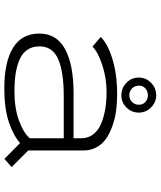

<svg xmlns="http://www.w3.org/2000/svg" viewBox="53 -786 744 890"><g transform="rotate(90 425.0 -341.0)"><path d="M422 -531.5Q388 -531.5 363.8 -555Q339.5 -578.5 339.5 -612.5Q339.5 -645.5 363.8 -669.2Q388 -693 422 -693Q454 -693 478 -669.2Q502 -645.5 502 -612.5Q502 -578.5 478.2 -555Q454.5 -531.5 422 -531.5ZM422 -568.5Q440 -568.5 452.8 -581Q465.5 -593.5 465.5 -613.5Q465.5 -631 452.8 -642.8Q440 -654.5 422 -654.5Q403 -654.5 390 -643Q377 -631.5 377 -613.5Q377 -593.5 390 -581Q403 -568.5 422 -568.5ZM416.5 -512Q458 -512 495.2 -506.8Q532.5 -501.5 566.2 -489.2Q600 -477 624.5 -459.5Q649 -442 663.2 -415.5Q677.5 -389 677.5 -356.5V-100L754.5 -23L716.5 10.5L643 -62Q611.5 -33 548.8 -11Q486 11 388.5 11Q267.5 11 201.5 -29.5Q135.5 -70 135.5 -151.5Q135.5 -231.5 207.8 -270.8Q280 -310 412 -310H621V-345Q621 -377.5 602.8 -401.2Q584.5 -425 552.8 -438Q521 -451 484.8 -457Q448.5 -463 406.5 -463Q342 -463 281.2 -443Q220.5 -423 196 -397.5L151.5 -436Q182 -468 253.2 -490Q324.5 -512 416.5 -512ZM404 -36Q480.5 -36 537.5 -56.5Q594.5 -77 621 -107V-264.5H426.5Q312.5 -264.5 253.8 -238.5Q195 -212.5 195 -152Q195 -119 210.8 -95.8Q226.5 -72.5 256 -59.8Q285.5 -47 321.5 -41.5Q357.5 -36 404 -36Z"/></g></svg>

Font: League Mono Wide UltraLight
Style: Regular
Weight: 200
Width: 8
Designer: Tyler Finck
Foundry: The League of Moveable Type / Tyler Finck
Version: Version 2.210